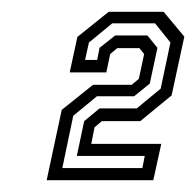

<svg xmlns="http://www.w3.org/2000/svg" viewBox="-20 -720 332 325"><path d="M59 -415 84.5 -534 137.5 -576.5H203L215 -586.5L224 -628.5L216 -638.5H178.5L166.5 -628.5L160 -597.5H98L111 -657.5L164 -700H257L292 -658L270.5 -558.5L217.5 -515H152.5L140 -504.5L134.5 -476.5H253L239.5 -415ZM85.5 -435.5H221L225 -456H110L122.5 -515L148.5 -536.5H211.5L252 -570L268.5 -648L242.5 -680.5H170L130.5 -648L124 -618.5H144.5L148.5 -639L175 -660H229.5L246.5 -639L233.5 -578.5L207 -557H144L104 -524Z"/></svg>

Font: Tourney Expanded Medium
Style: Italic
Weight: 500
Width: 7
Italic angle: -12°
Designer: Tyler Finck
Foundry: Etcetera Type Co
Version: Version 1.010; ttfautohint (v1.8.3)